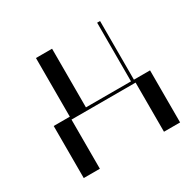

<svg xmlns="http://www.w3.org/2000/svg" viewBox="-129 -713 873 856"><g transform="rotate(-30 308.0 -285.0)"><path d="M70 -268H153V-570H236V-268H468V-570H483V-268H566V0H483V-253H153V0H70Z"/></g></svg>

Font: Facade Sud
Style: Regular
Weight: 100
Designer: Éléonore Fines
Foundry: Velvetyne Type Foundry
Version: Version 1.001;Glyphs 3.2 (3202)